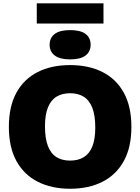

<svg xmlns="http://www.w3.org/2000/svg" viewBox="-20 -1150 862 1180"><path d="M411 10Q297 10 212.5 -32.8Q128 -75.5 81.2 -160Q34.5 -244.5 34.5 -370Q34.5 -496 81 -580.5Q127.5 -665 212 -707.5Q296.5 -750 411 -750Q525.5 -750 610 -707.2Q694.5 -664.5 741 -580Q787.5 -495.5 787.5 -370Q787.5 -245 741 -160.5Q694.5 -76 610 -33Q525.5 10 411 10ZM411 -163Q461 -163 495.5 -184.5Q530 -206 547.8 -250.8Q565.5 -295.5 565.5 -366Q565.5 -440.5 547.5 -487Q529.5 -533.5 495 -555.2Q460.5 -577 411 -577Q362 -577 327.5 -556Q293 -535 274.8 -490.2Q256.5 -445.5 256.5 -374Q256.5 -299 274.5 -252.5Q292.5 -206 326.8 -184.5Q361 -163 411 -163ZM411 -785Q348 -785 316.5 -808.8Q285 -832.5 285 -875Q285 -918 316.5 -941.5Q348 -965 411 -965Q474.5 -965 505.8 -941.5Q537 -918 537 -875Q537 -832.5 505.8 -808.8Q474.5 -785 411 -785ZM206 -1005.5V-1129.5H616V-1005.5Z"/></svg>

Font: Encode Sans Condensed Thin Black
Style: Regular
Weight: 900
Version: Version 3.002